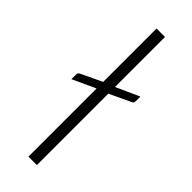

<svg xmlns="http://www.w3.org/2000/svg" viewBox="-244 -749 771 771"><g transform="rotate(45 141.0 -364.0)"><path d="M170 -727.5V-443.5L269.5 -488.5V-463.5Q269.5 -458 267.8 -454.2Q266 -450.5 260 -448L170 -405.5V0H122V-387L24 -342V-367.5Q24 -373 25.8 -376.2Q27.5 -379.5 33 -382L122 -424.5V-727.5Z"/></g></svg>

Font: Lato Light
Style: Regular
Weight: 300
Designer: Lukasz Dziedzic
Foundry: tyPoland Lukasz Dziedzic
Version: Version 2.007; 2014-02-27